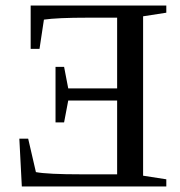

<svg xmlns="http://www.w3.org/2000/svg" viewBox="-20 -675 650 695"><path d="M582 0H59L50 -173H82L110 -52Q152 -44 275 -44H404V-311H227L212 -232H181V-433H212L227 -355H404V-611H297Q188 -611 139 -604L123 -498H91V-655H582V-629L498 -616V-39L582 -26Z"/></svg>

Font: Libra Serif Modern
Style: Regular
Weight: 400
Designer: Stefan Peev, Context Ltd
Foundry: Stefan Peev, Context Ltd
Version: Version 1.000